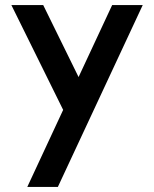

<svg xmlns="http://www.w3.org/2000/svg" viewBox="-20 -480 610 760"><path d="M25 -460 230 -45 88 260H209L545 -460H424L291 -175L151 -460Z"/></svg>

Font: KT Kiyosuna Sans Bold
Style: Regular
Weight: 700
Designer: [Zen Kaku Gothic] Yoshimichi Ohira
Version: Version 1.010;Glyphs 3.1.2 (3151)